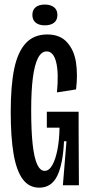

<svg xmlns="http://www.w3.org/2000/svg" viewBox="-20 -824 399 854"><path d="M27.7 -327.3Q27.7 -443 43.3 -518.3Q59 -593.7 95 -632.2Q131 -670.7 190 -670.7Q247 -670.7 278.3 -635.8Q309.7 -601 318 -546.3Q326.3 -491.7 318.3 -426.3L233.3 -413Q241.7 -499.3 229.8 -547.3Q218 -595.3 187.7 -595.3Q164 -595.3 148.8 -565.5Q133.7 -535.7 126.2 -478.5Q118.7 -421.3 118.7 -335.7Q118.7 -241.7 125.3 -181.7Q132 -121.7 145.3 -92.8Q158.7 -64 178.7 -64Q198 -64 212.5 -89.3Q227 -114.7 235.5 -158.3Q244 -202 244.7 -256H188.3V-327H329.7V-239L331 0H259.7L275.7 -195.7H264.7Q260 -94 234.5 -41.7Q209 10.7 154.7 10.7Q108.7 10.7 80.8 -27.3Q53 -65.3 40.3 -139.7Q27.7 -214 27.7 -327.3ZM124 -757.6Q124 -780 138.6 -791.8Q153.1 -803.7 179.2 -803.7Q205.3 -803.7 220.3 -791.8Q235.3 -780 235.3 -757.3Q235.3 -734.7 220.5 -723Q205.7 -711.3 179 -711.3Q153.7 -711.3 138.8 -723.2Q124 -735.1 124 -757.6Z"/></svg>

Font: Bricolage Grotesque 96pt Condensed ExBd
Style: Regular
Weight: 800
Width: 3
Designer: Mathieu Triay
Foundry: Atelier Triay
Version: Version 1.001;Glyphs 3.2 (3207)